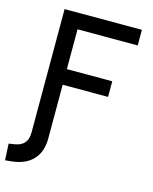

<svg xmlns="http://www.w3.org/2000/svg" viewBox="-156 -780 876 1101"><g transform="rotate(15 282.0 -230.0)"><path d="M-17.6 232.4 -22.5 134.8 11.7 129.4Q49.3 123.5 68.6 101.8Q87.9 80.1 87.9 38.6V-89.8H189.5V46.9Q189.5 127.9 145.5 174.1Q101.6 220.2 21.5 228.5ZM87.9 0V-693.4H189.5V0ZM87.9 -271.5V-364.3H459V-271.5ZM87.9 -600.6V-693.4H546.9V-600.6Z"/></g></svg>

Font: Cascadia Mono
Style: Regular
Weight: 400
Monospace: yes
Designer: Aaron Bell
Foundry: Saja Typeworks
Version: Version 2404.023